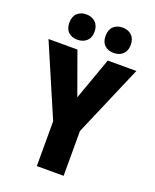

<svg xmlns="http://www.w3.org/2000/svg" viewBox="-167 -1017 896 1111"><g transform="rotate(20 281.5 -461.5)"><path d="M199 0V-276L11 -714H189L283 -454L376 -714H552L364 -276V0ZM392 -767Q357 -767 336 -787Q315 -807 315 -844Q315 -883 336.5 -903Q358 -923 392 -923Q427 -923 448.5 -902.5Q470 -882 470 -844Q470 -807 448.5 -787Q427 -767 392 -767ZM168 -767Q135 -767 113.5 -786.5Q92 -806 92 -844Q92 -883 113.5 -903Q135 -923 168 -923Q203 -923 225 -902.5Q247 -882 247 -844Q247 -807 225 -787Q203 -767 168 -767Z"/></g></svg>

Font: Noto Sans Mono SemiCondensed Black
Style: Regular
Weight: 900
Width: 4
Designer: Monotype Design Team
Foundry: Monotype Imaging Inc.
Version: Version 2.014; ttfautohint (v1.8.4.7-5d5b)